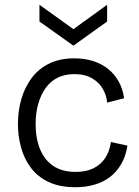

<svg xmlns="http://www.w3.org/2000/svg" viewBox="-20 -771 581 803"><path d="M296 12Q229 12 183 -10Q137 -32 109 -69.5Q81 -107 68 -154.5Q55 -202 55 -252Q55 -308 69.5 -357.5Q84 -407 113 -445.5Q142 -484 186.5 -505.5Q231 -527 290 -527Q334 -527 370 -515.5Q406 -504 433 -482Q460 -460 477 -429Q494 -398 499 -360L428 -342Q426 -370 411 -397.5Q396 -425 366 -443Q336 -461 291 -461Q251 -461 221 -446Q191 -431 171 -403Q151 -375 140 -337Q129 -299 129 -253Q129 -192 147.5 -147Q166 -102 203 -77Q240 -52 297 -52Q340 -52 370.5 -67Q401 -82 419.5 -109.5Q438 -137 444 -177L513 -162Q506 -117 486.5 -84Q467 -51 439 -30Q411 -9 374.5 1.5Q338 12 296 12ZM145 -751 287 -649 428 -751V-681L287 -580L145 -681Z"/></svg>

Font: Bricolage Grotesque Light
Style: Regular
Weight: 300
Designer: Mathieu Triay
Foundry: Atelier Triay
Version: Version 1.000;gftools[0.9.30]